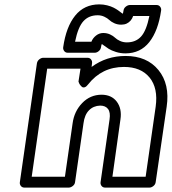

<svg xmlns="http://www.w3.org/2000/svg" viewBox="-20 -833 786 878"><path d="M70.8 0 148.9 -543.9Q150.9 -554.7 159.9 -561.8Q168.9 -568.8 178.2 -568.8H379.9Q390.6 -568.8 396.5 -561Q402.3 -553.2 400.9 -543.9L398.9 -526.9Q466.8 -577.1 554.2 -577.1Q651.9 -577.1 704.6 -512.7Q757.3 -448.2 742.2 -345.2L691.9 0Q690.4 10.7 681.4 17.8Q672.4 24.9 663.1 24.9H460.9Q450.2 24.9 444.3 17.1Q438.5 9.3 439.9 0L481 -287.1Q485.8 -318.8 474.1 -334.5Q462.4 -350.1 438 -350.1Q407.2 -349.1 387 -328.6Q366.7 -308.1 361.8 -269L323.2 0Q321.8 10.7 312.5 17.8Q303.2 24.9 293.9 24.9H91.8Q81.1 24.9 75.2 17.1Q69.3 9.3 70.8 0ZM125 -24.9H276.9L312 -269Q319.3 -323.7 355.7 -361.6Q392.1 -399.4 443.8 -399.9Q490.2 -399.9 514.2 -367.9Q538.1 -335.9 530.8 -287.1L494.1 -24.9H646L691.9 -345.2Q703.6 -429.7 664.1 -478.3Q624.5 -526.9 546.9 -526.9Q445.8 -526.9 382.8 -446.8Q375 -436.5 367.7 -434.1Q360.4 -431.6 355.2 -435.5Q350.1 -439.5 346.2 -444.8Q342.3 -450.2 340.8 -455.1L338.9 -460L348.1 -519H195.8ZM269 -617.2Q282.2 -710 323.7 -761.5Q365.2 -813 434.1 -813Q452.6 -813 470 -808.6Q487.3 -804.2 499.3 -798.1Q511.2 -792 520.3 -785.6Q529.3 -779.3 534.9 -774.7Q540.5 -770 541 -770Q543.5 -773.9 544.9 -785.2Q546.4 -795.9 555.7 -803Q564.9 -810.1 574.2 -810.1H695.8Q706.5 -810.1 712.4 -802.2Q718.3 -794.4 716.8 -785.2Q703.6 -692.4 662.8 -640.6Q622.1 -588.9 553.2 -588.9Q530.8 -588.9 510 -595.5Q489.3 -602.1 477.3 -609.6Q465.3 -617.2 456.1 -624.3Q446.8 -631.3 445.8 -631.8Q443.4 -628.4 441.9 -617.2Q440.4 -606.4 431.4 -599.1Q422.4 -591.8 413.1 -591.8H290Q279.3 -591.8 273.4 -599.9Q267.6 -607.9 269 -617.2ZM323.2 -642.1H397.9Q404.3 -658.7 419.2 -670.4Q434.1 -682.1 452.1 -682.1Q469.2 -682.1 483.4 -675.5Q497.6 -668.9 506.1 -660.6Q514.6 -652.3 528.8 -645.8Q543 -639.2 560.1 -639.2Q600.6 -639.2 625 -665.8Q649.4 -692.4 663.1 -759.8H588.9Q580.6 -735.4 559.1 -725.1Q548.3 -720.2 534.2 -720.2Q517.1 -720.2 502.7 -726.8Q488.3 -733.4 479.7 -741.7Q471.2 -750 457 -756.6Q442.9 -763.2 426.8 -763.2Q386.2 -763.2 361.6 -736.3Q336.9 -709.5 323.2 -642.1Z"/></svg>

Font: Trueno ExtraBold Outline
Style: Italic
Weight: 800
Width: 6
Designer: Julieta Ulanovsky
Foundry: Julieta Ulanovsky
Version: Version 3.001b | FøM Fix